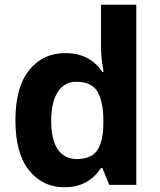

<svg xmlns="http://www.w3.org/2000/svg" viewBox="-20 -780 673 810"><path d="M251 10Q160 10 102.5 -61.5Q45 -133 45 -272Q45 -412 103 -484Q161 -556 255 -556Q294 -556 324 -545.5Q354 -535 375.5 -517Q397 -499 412 -476H417Q414 -492 410 -522.5Q406 -553 406 -585V-760H555V0H441L412 -71H406Q392 -49 370.5 -30.5Q349 -12 320 -1Q291 10 251 10ZM303 -109Q365 -109 390 -145.5Q415 -182 416 -255V-271Q416 -351 391.5 -393Q367 -435 301 -435Q252 -435 224 -392.5Q196 -350 196 -270Q196 -190 224 -149.5Q252 -109 303 -109Z"/></svg>

Font: Noto Sans Myanmar
Style: Regular
Weight: 400
Designer: Monotype Design Team
Foundry: Monotype Imaging Inc.
Version: Version 2.107